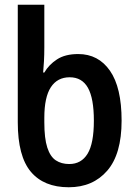

<svg xmlns="http://www.w3.org/2000/svg" viewBox="-20 -780 570 810"><path d="M270 10Q165 10 110 -55.5Q55 -121 55 -264V-760H167V-581Q167 -549 165.5 -522Q164 -495 162 -474H167Q186 -507 220.5 -529.5Q255 -552 310 -552Q395 -552 444 -481.5Q493 -411 493 -271Q493 -130 432.5 -60Q372 10 270 10ZM272 -88Q323 -88 349.5 -131.5Q376 -175 376 -271Q376 -365 351 -409.5Q326 -454 274 -454Q222 -454 194.5 -412Q167 -370 167 -283V-264Q167 -196 179.5 -157.5Q192 -119 215.5 -103.5Q239 -88 272 -88Z"/></svg>

Font: Noto Sans Mono Condensed SemiBold
Style: Regular
Weight: 600
Width: 3
Designer: Monotype Design Team
Foundry: Monotype Imaging Inc.
Version: Version 2.014